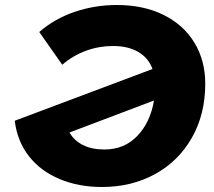

<svg xmlns="http://www.w3.org/2000/svg" viewBox="-20 -734 858 768"><path d="M801 -399Q801 -277 747.5 -183Q694 -89 600 -37.5Q506 14 388 14Q294 14 218 -18Q142 -50 95.5 -109.5Q49 -169 39 -251L590 -458Q574 -502 533.5 -526Q493 -550 432 -550Q376 -550 324 -531Q272 -512 229 -475L137 -606Q198 -659 278.5 -686.5Q359 -714 447 -714Q554 -714 634 -674.5Q714 -635 757.5 -563.5Q801 -492 801 -399ZM596 -332 258 -204Q276 -172 311.5 -154Q347 -136 397 -136Q477 -136 529 -190Q581 -244 596 -332Z"/></svg>

Font: Montserrat Alternates ExtraBold
Style: Italic
Weight: 800
Italic angle: -11.3°
Designer: Julieta Ulanovsky
Foundry: Julieta Ulanovsky
Version: Version 7.200